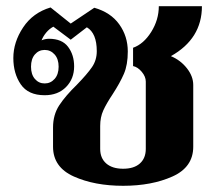

<svg xmlns="http://www.w3.org/2000/svg" viewBox="-20 -589 698 619"><path d="M151 -116V-178Q151 -219 171 -249.5Q191 -280 228 -316Q261 -350 276.5 -372.5Q292 -395 292 -424Q292 -482 260 -501L208 -461L152 -503Q139 -496 129 -484Q119 -472 114 -459Q126 -464 138 -464Q180 -464 199.5 -438Q219 -412 219 -375Q219 -335 193 -308.5Q167 -282 124 -282Q71 -282 47 -317Q23 -352 23 -402Q23 -453 54.5 -500.5Q86 -548 143 -565L208 -513L284 -564Q337 -549 364.5 -510.5Q392 -472 392 -423Q392 -380 379.5 -351Q367 -322 343 -285Q323 -255 313 -233Q303 -211 303 -183V-109Q303 -79 322.5 -62Q342 -45 377 -45Q412 -45 431 -62Q450 -79 450 -109V-326Q450 -342 437 -357.5Q424 -373 409 -376V-435Q443 -447 467.5 -486Q492 -525 492 -569H631Q631 -464 531 -408Q562 -395 582.5 -369Q603 -343 603 -315V-116Q603 -50 536 -20Q469 10 377 10Q285 10 218 -20Q151 -50 151 -116ZM169 -374Q169 -399 156 -413.5Q143 -428 124 -428Q105 -428 92.5 -413.5Q80 -399 80 -374Q80 -349 92.5 -334.5Q105 -320 124 -320Q143 -320 156 -334.5Q169 -349 169 -374Z"/></svg>

Font: Trirong Bold
Style: Regular
Weight: 700
Designer: Katatrad Team
Foundry: CadsonDemak
Version: Version 1.000